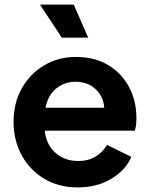

<svg xmlns="http://www.w3.org/2000/svg" viewBox="-20 -804 652 836"><path d="M319 12Q402 12 464.5 -25.5Q527 -63 552 -121L446 -173Q428 -142 396.5 -122.5Q365 -103 320 -103Q261 -103 221 -139Q181 -175 175 -235H567Q571 -246 572.5 -260.5Q574 -275 574 -290Q574 -363 543 -423Q512 -483 453 -519.5Q394 -556 309 -556Q233 -556 171.5 -519Q110 -482 74.5 -418.5Q39 -355 39 -273Q39 -194 74 -129Q109 -64 172 -26Q235 12 319 12ZM309 -448Q361 -448 395.5 -416.5Q430 -385 434 -335H178Q189 -389 224.5 -418.5Q260 -448 309 -448ZM249 -640H364L301 -784H154Z"/></svg>

Font: Plus Jakarta Sans
Style: Bold
Weight: 700
Designer: Gumpita Rahayu
Foundry: Tokotype
Version: Version 2.004; ttfautohint (v1.8.3)